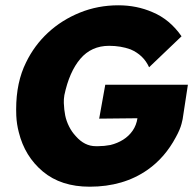

<svg xmlns="http://www.w3.org/2000/svg" viewBox="-20 -693 730 725"><path d="M318.5 12Q210.5 12 142 -45.2Q73.5 -102.5 51 -193.5Q43 -224 41.5 -256L41 -280Q41 -382.5 78.5 -457.5Q109.5 -521.5 161.2 -569.5Q213 -617.5 281.2 -645.2Q349.5 -673 427 -673Q496.5 -673 556 -647Q621 -620 665.5 -556L543 -439Q522 -485.5 473 -506.5Q436 -520 392 -520Q325 -520 283.2 -470.8Q241.5 -421.5 223 -333.5Q220.5 -318.5 221 -304Q222 -278.5 226.2 -257.2Q230.5 -236 240.8 -215.5Q251 -195 266.5 -178.5Q299.5 -141 341.5 -141H351Q373.5 -141 397 -145.5Q423.5 -152 445 -165.5Q466.5 -179 480.8 -199.5Q495 -220 499 -246.5L354.5 -245L377.5 -373H689.5L671 -252Q671 -247 665.5 -225.5Q660 -204 644 -175Q603 -98 537.5 -52Q446.5 12 318.5 12Z"/></svg>

Font: Lucymar Sans ExtraBold
Style: Italic
Weight: 800
Italic angle: -10°
Foundry: The League of Moveable Type (original font) / Main changes by Cristiano Sobral with portions from Mirco Monsees
Version: Version 2.00;August 30, 2020;FontCreator 13.0.0.2681 64-bit